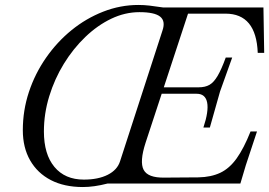

<svg xmlns="http://www.w3.org/2000/svg" viewBox="-20 -740 1085 774"><path d="M314 14Q239 14 185 -14Q131 -42 101.5 -93.5Q72 -145 72 -215Q72 -295 96.5 -369Q121 -443 165.5 -507Q210 -571 268.5 -618.5Q327 -666 396 -693Q465 -720 538 -720Q560 -720 582 -717.5Q604 -715 637 -710H1042L1045 -527H1019Q1013 -685 889 -685H738L567 -165Q542 -88 559 -55.5Q576 -23 642 -24L780 -25Q831 -26 868 -43.5Q905 -61 934 -101.5Q963 -142 990 -210H1016L971 -74L949 0H413Q359 14 314 14ZM318 -16Q376 -16 414.5 -35.5Q453 -55 464 -90L635 -617Q648 -655 625.5 -673Q603 -691 542 -691Q484 -691 428.5 -664.5Q373 -638 324 -591Q275 -544 237.5 -483Q200 -422 178.5 -352Q157 -282 157 -210Q157 -118 199.5 -67Q242 -16 318 -16ZM800 -226Q822 -292 815 -327Q808 -362 773 -362H600L608 -388H781Q807 -388 824.5 -398Q842 -408 857.5 -434.5Q873 -461 890 -508H916L867 -371L826 -226Z"/></svg>

Font: Baskervville
Style: Italic
Weight: 400
Italic angle: -18°
Designer: ANRT
Foundry: ANRT
Version: Version 1.100